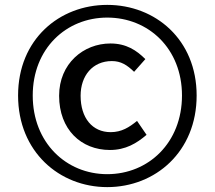

<svg xmlns="http://www.w3.org/2000/svg" viewBox="-20 -755 879 786"><path d="M419 11C616 11 785 -134 785 -364C785 -593 616 -735 419 -735C223 -735 54 -594 54 -364C54 -134 223 11 419 11ZM419 -42C251 -42 114 -171 114 -364C114 -556 251 -683 419 -683C588 -683 725 -556 725 -364C725 -171 588 -42 419 -42ZM430 -141C494 -141 539 -168 580 -203L541 -260C509 -234 478 -214 433 -214C358 -214 310 -272 310 -363C310 -445 359 -505 438 -505C475 -505 500 -489 529 -461L575 -513C539 -549 497 -577 432 -577C322 -577 222 -495 222 -363C222 -225 312 -141 430 -141Z"/></svg>

Font: Source Han Sans JP Medium
Style: Regular
Weight: 500
Designer: Ryoko NISHIZUKA 西塚涼子 (kana, bopomofo & ideographs); Paul D. Hunt (Latin, Greek & Cyrillic); Sandoll Communications 산돌커뮤니
Foundry: Adobe
Version: Version 2.002;hotconv 1.0.116;makeotfexe 2.5.65601